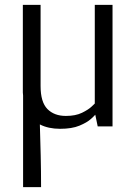

<svg xmlns="http://www.w3.org/2000/svg" viewBox="-20 -520 558 790"><path d="M75 250V-127Q74 -133 74 -139Q74 -145 74 -151V-500H147V-166Q147 -100 175 -71.5Q203 -43 251 -43Q291 -43 317.5 -56Q344 -69 357 -81.5Q370 -94 370 -94V-500H443V0H382L372 -48Q369 -44 353.5 -30Q338 -16 307 -3Q276 10 227 10Q179 10 144 -8Q146 56 147.5 120.5Q149 185 149 250Z"/></svg>

Font: Arsenal SC
Style: Regular
Weight: 400
Designer: Andrij Shevchenko
Foundry: Stairsfor
Version: Version 2.001; ttfautohint (v1.8.4.7-5d5b)